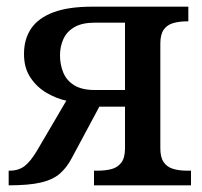

<svg xmlns="http://www.w3.org/2000/svg" viewBox="-20 -556 607 576"><path d="M6 0V-44H9Q36 -44 54 -58Q72 -72 91 -104L179 -254Q150 -260 120.5 -277Q91 -294 71.5 -323Q52 -352 52 -394Q52 -439 73.5 -470.5Q95 -502 140 -519Q185 -536 257 -536H545V-492H542Q519 -492 500.5 -487Q482 -482 471.5 -467.5Q461 -453 461 -425V-111Q461 -84 471 -69.5Q481 -55 499 -49.5Q517 -44 540 -44H553V0H262V-44H273Q295 -44 313.5 -48.5Q332 -53 343.5 -67.5Q355 -82 355 -111V-236H278L196 -83Q181 -54 160 -35.5Q139 -17 103 -8.5Q67 0 6 0ZM264 -286H355V-488H264Q226 -488 203 -474.5Q180 -461 170 -438.5Q160 -416 160 -390Q160 -362 170 -338Q180 -314 203 -300Q226 -286 264 -286Z"/></svg>

Font: ET Text
Style: Regular
Weight: 470
Designer: Monotype Design Team
Foundry: Monotype Imaging Inc.
Version: Version 2.009